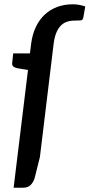

<svg xmlns="http://www.w3.org/2000/svg" viewBox="-20 -751 418 895"><path d="M166 -19 141.5 79Q134.5 100.5 122 112.2Q109.5 124 86.5 124H43.5L110.5 -425L60.5 -433Q48.5 -435.5 41.8 -441.5Q35 -447.5 37 -459L41.5 -502H119.5L125 -546Q130.5 -589.5 146.5 -624Q162.5 -658.5 187.8 -682.2Q213 -706 246.2 -718.5Q279.5 -731 319 -731Q335.5 -731 349.8 -728.2Q364 -725.5 377.5 -721L368 -667Q365.5 -656.5 354.2 -655.8Q343 -655 327.5 -655Q307 -655 290.5 -649Q274 -643 261.8 -629.8Q249.5 -616.5 241.2 -595Q233 -573.5 229.5 -542.5Z"/></svg>

Font: Lato Semibold
Style: Italic
Weight: 600
Italic angle: -7°
Designer: Lukasz Dziedzic
Foundry: tyPoland Lukasz Dziedzic
Version: Version 2.006; 2014-01-15